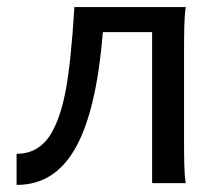

<svg xmlns="http://www.w3.org/2000/svg" viewBox="-20 -518 614 543"><path d="M410.2 -427.2V0H505.4C500.5 -25.4 500.5 -71.3 500.5 -146.5V-351.6C500.5 -418.5 500.5 -470.7 505.4 -498H190.4C177.2 -285.6 160.2 -208 129.4 -148.9C103 -98.1 64.5 -83 26.9 -83V4.9C99.6 4.9 156.2 -29.3 197.8 -107.4C233.4 -175.3 258.3 -274.9 271 -427.2Z"/></svg>

Font: Andika
Style: Regular
Weight: 400
Designer: Victor Gaultney, Annie Olsen, Julie Remington, Don Collingsworth, Eric Hays
Foundry: SIL International
Version: Version 1.000